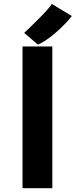

<svg xmlns="http://www.w3.org/2000/svg" viewBox="-20 -987 397 1007"><path d="M98.1 0H254.4V-743.2H98.1ZM178.2 -753.4C226.6 -769.5 314.5 -848.1 356.9 -902.8L251 -966.8C242.2 -941.9 120.6 -827.1 106.9 -814.5Z"/></svg>

Font: Merriweather Sans
Style: Bold
Weight: 700
Designer: Eben Sorkin ( eben@eyebytes.com )
Foundry: Eben Sorkin
Version: Version 1.003